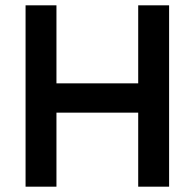

<svg xmlns="http://www.w3.org/2000/svg" viewBox="-20 -701 731 721"><path d="M499 0V-681H615V0ZM76 0V-681H192V0ZM152 -278V-388H535V-278Z"/></svg>

Font: Gabarito Medium
Style: Regular
Weight: 500
Designer: Leandro Assis / Alvaro Franca / Felipe Casaprima
Foundry: Naipe Foundry
Version: Version 1.000